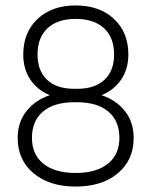

<svg xmlns="http://www.w3.org/2000/svg" viewBox="-20 -678 556 706"><path d="M353.5 -328Q408.5 -309.5 440 -268.8Q471.5 -228 471.5 -171Q471.5 -89.5 413.2 -40.8Q355 8 258 8Q162 8 103.5 -40.8Q45 -89.5 45 -171Q45 -228 76.8 -268.8Q108.5 -309.5 163 -328Q117 -347 91.2 -385.8Q65.5 -424.5 65.5 -477.5Q65.5 -559 118.2 -608.5Q171 -658 258 -658Q346 -658 399 -608.5Q452 -559 452 -477.5Q452 -424.5 425.8 -385.8Q399.5 -347 353.5 -328ZM264.5 -351.5Q328.5 -351.5 364 -384.5Q399.5 -417.5 399.5 -477.5Q399.5 -540 362.5 -574.2Q325.5 -608.5 258 -608.5Q191.5 -608.5 154.8 -574.2Q118 -540 118 -477.5Q118 -417.5 153.2 -384.5Q188.5 -351.5 252 -351.5ZM264.5 -302H252Q179 -302 138.2 -267.8Q97.5 -233.5 97.5 -171Q97.5 -109.5 139.8 -75.8Q182 -42 258 -42Q334 -42 376.5 -75.8Q419 -109.5 419 -171Q419 -233.5 378.2 -267.8Q337.5 -302 264.5 -302Z"/></svg>

Font: Overused Grotesk Light
Style: Regular
Weight: 300
Version: Version 0.004